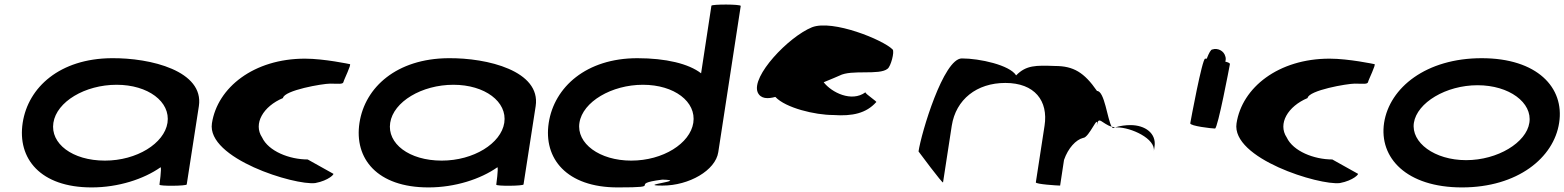

<svg xmlns="http://www.w3.org/2000/svg" viewBox="-20 -810 6828 838"><path d="M79 -274C55 -118 156 8 380 8C496 8 607 -28 681 -80C686 -76 676 -4 676 -4C675 3 794 2 795 -5L848 -347C871 -500 638 -558 466 -556C242 -554 103 -430 79 -274ZM213 -274C227 -366 351 -440 489 -440C626 -440 725 -366 711 -274C697 -184 577 -109 438 -109C295 -109 199 -184 213 -274Z M905 -272C881 -118 1267 0 1356 -11C1415 -22 1442 -52 1434 -52L1323 -114C1243 -114 1152 -150 1124 -210C1084 -270 1129 -346 1215 -382C1220 -416 1388 -445 1421 -445C1455 -445 1477 -441 1479 -452C1481 -462 1515 -530 1507 -530C1507 -530 1395 -554 1311 -554C1088 -554 929 -428 905 -272Z M1549 -274C1525 -118 1626 8 1850 8C1966 8 2077 -28 2151 -80C2156 -76 2146 -4 2146 -4C2145 3 2264 2 2265 -5L2318 -347C2341 -500 2108 -558 1936 -556C1712 -554 1573 -430 1549 -274ZM1683 -274C1697 -366 1821 -440 1959 -440C2096 -440 2195 -366 2181 -274C2167 -184 2047 -109 1908 -109C1765 -109 1669 -184 1683 -274Z M2375 -274C2351 -118 2453 8 2676 8C2892 8 2710 -6 2871 -26C2990 -23 2750 0 2872 0C2987 0 3103 -66 3115 -146L3213 -784C3214 -792 3086 -792 3085 -785L3040 -490C2986 -532 2886 -556 2762 -556C2539 -556 2399 -430 2375 -274ZM2509 -274C2523 -366 2650 -440 2786 -440C2923 -440 3020 -366 3006 -274C2992 -184 2874 -109 2735 -109C2597 -109 2495 -184 2509 -274Z M3287 -407C3300 -378 3331 -378 3364 -387C3409 -339 3537 -308 3617 -308C3701 -302 3761 -316 3804 -364C3813 -364 3758 -399 3757 -407C3697 -363 3610 -406 3575 -451C3608 -464 3639 -478 3644 -480C3697 -508 3818 -480 3854 -510C3868 -520 3885 -584 3876 -594C3835 -636 3614 -726 3524 -691C3421 -649 3258 -477 3287 -407Z M3989 -149C3989 -149 4095 -6 4096 -14L4134 -261C4152 -376 4243 -448 4368 -448C4496 -448 4556 -370 4539 -261L4501 -14C4500 -6 4596 0 4607 0L4624 -112C4642 -164 4676 -200 4707 -208C4734 -208 4776 -320 4767 -261C4774 -309 4790 -269 4832 -257C4813 -290 4801 -413 4768 -413C4712 -494 4665 -522 4585 -522C4501 -525 4459 -526 4415 -481C4387 -526 4256 -555 4178 -555C4098 -555 4001 -230 3989 -149ZM4832 -257C4834 -254 4836 -252 4838 -251L4847 -254ZM4847 -254H4856C4916 -254 5025 -205 5016 -149L5019 -170C5028 -228 4978 -264 4914 -264C4893 -264 4869 -261 4847 -254Z M5175 -272C5173 -260 5270 -249 5283 -249C5295 -249 5346 -518 5348 -530C5349 -534 5341 -538 5328 -541C5330 -548 5331 -556 5328 -564C5322 -588 5295 -602 5271 -594C5265 -594 5256 -578 5247 -554H5240C5227 -554 5177 -284 5175 -272Z M5377 -272C5353 -118 5739 0 5828 -11C5887 -22 5914 -52 5906 -52L5795 -114C5715 -114 5624 -150 5596 -210C5556 -270 5601 -346 5687 -382C5692 -416 5860 -445 5893 -445C5927 -445 5949 -441 5951 -452C5953 -462 5987 -530 5979 -530C5979 -530 5867 -554 5783 -554C5560 -554 5401 -428 5377 -272Z M6021 -274C5998 -121 6119 8 6361 8C6603 8 6762 -121 6785 -274C6809 -428 6689 -556 6447 -556C6205 -556 6045 -428 6021 -274ZM6151 -274C6165 -362 6291 -438 6429 -438C6567 -438 6669 -362 6655 -274C6642 -188 6517 -111 6379 -111C6241 -111 6138 -188 6151 -274Z"/></svg>

Font: Ampere
Style: SCSuExtIta
Weight: 400
Version: Version 1